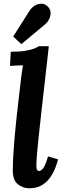

<svg xmlns="http://www.w3.org/2000/svg" viewBox="-20 -1004 343 1035"><path d="M243 -755Q240 -724 236.5 -694.5Q233 -665 230 -638Q227 -611 224 -585Q213 -489 205 -417.5Q197 -346 191.5 -294.5Q186 -243 182.5 -208Q179 -173 177.5 -150Q176 -127 176 -111Q176 -93 180.5 -87.5Q185 -82 190 -82Q202 -82 214 -99Q226 -116 239 -161L293 -145Q287 -120 275.5 -92.5Q264 -65 246 -41.5Q228 -18 201.5 -3.5Q175 11 139 11Q103 11 76 -11Q49 -33 49 -85Q49 -121 51.5 -164Q54 -207 58 -255Q62 -303 67.5 -353.5Q73 -404 79 -456Q85 -508 91 -559Q93 -579 96.5 -604.5Q100 -630 104 -652Q88 -651 66.5 -650.5Q45 -650 34 -649L38 -725Q84 -725 115 -730Q146 -735 164 -742Q182 -749 189 -755ZM95 -766 51 -807 140 -947Q151 -964 168 -974Q185 -984 203 -984Q221 -984 235 -971Q251 -957 252.5 -938.5Q254 -920 245.5 -902Q237 -884 222 -872Z"/></svg>

Font: Lora Italic
Style: Italic
Weight: 400
Italic angle: -3°
Designer: Olga Karpushina, Alexei Vanyashin (Cyrillic)
Foundry: Cyreal
Version: Version 2.210; ttfautohint (v1.8.1.43-b0c9)